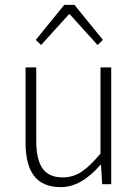

<svg xmlns="http://www.w3.org/2000/svg" viewBox="-20 -757 569 789"><path d="M230 12Q156 12 120.5 -33.5Q85 -79 85 -172V-480H129V-178Q129 -101 155 -64.5Q181 -28 238 -28Q280 -28 315 -51Q350 -74 393 -126V-480H437V0H400L395 -80H393Q314 12 230 12ZM127 -593 244 -737H286L403 -593L381 -572L267 -698H263L149 -572Z"/></svg>

Font: Toshiba Sans Light
Style: Regular
Weight: 300
Designer: Paul D. Hunt
Foundry: Toshiba Corporation
Version: Version 2.020;PS 2.0;hotconv 1.0.86;makeotf.lib2.5.63406